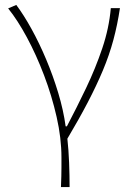

<svg xmlns="http://www.w3.org/2000/svg" viewBox="-20 -560 530 778"><path d="M227 198Q228 172 228.5 154Q229 136 229 118.5Q229 101 229 78Q229 0 209.5 -86Q190 -172 158.5 -255Q127 -338 89 -408.5Q51 -479 13 -526L46 -540Q76 -500 107.5 -443Q139 -386 167 -319.5Q195 -253 216 -183.5Q237 -114 246 -48H251Q291 -124 329 -203.5Q367 -283 394.5 -364.5Q422 -446 429 -527H466Q456 -460 439.5 -398.5Q423 -337 397 -275Q371 -213 335.5 -145Q300 -77 253 2Q258 47 260 99Q262 151 262 198Z"/></svg>

Font: Noto Sans KR Thin
Style: Regular
Weight: 100
Designer: Ryoko NISHIZUKA 西塚涼子 (kana, bopomofo & ideographs); Paul D. Hunt (Latin, Greek & Cyrillic); Sandoll Communications 산돌커뮤니
Foundry: Adobe
Version: Version 2.004-H2;hotconv 1.0.118;makeotfexe 2.5.65603